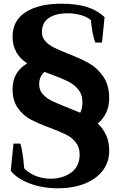

<svg xmlns="http://www.w3.org/2000/svg" viewBox="-20 -782 650 1039"><path d="M571 33Q571 97 534.5 143Q498 189 435.5 213Q373 237 295 237Q211 237 141.5 211Q72 185 38 142L53 -5H90Q103 33 111 129Q136 155 173.5 170Q211 185 254 185Q320 185 365.5 151.5Q411 118 411 54Q411 15 390 -11.5Q369 -38 337 -54Q305 -70 251 -90Q186 -114 145 -136Q104 -158 76 -198Q48 -238 48 -300Q48 -392 127 -439Q48 -491 48 -583Q48 -671 119 -716.5Q190 -762 312 -762Q393 -762 449.5 -744.5Q506 -727 546 -689L532 -552H495Q478 -601 472 -673Q451 -691 417.5 -700.5Q384 -710 346 -710Q282 -710 244.5 -685Q207 -660 207 -608Q207 -580 225 -559.5Q243 -539 270.5 -525.5Q298 -512 347 -492Q417 -465 462 -439.5Q507 -414 539 -367.5Q571 -321 571 -250Q571 -167 509 -113Q571 -56 571 33ZM345 -200Q391 -182 414 -172Q426 -196 426 -229Q426 -271 403 -298.5Q380 -326 346.5 -342.5Q313 -359 255 -380L221 -393Q192 -369 192 -325Q192 -294 212 -272Q232 -250 261 -236Q290 -222 345 -200Z"/></svg>

Font: Trirong Bold
Style: Regular
Weight: 700
Designer: Katatrad Team
Foundry: CadsonDemak
Version: Version 1.000